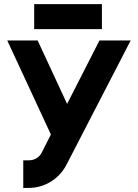

<svg xmlns="http://www.w3.org/2000/svg" viewBox="-20 -890 664 927"><path d="M15 -694.7 225.7 -240.7 181.3 -152.7Q172 -135 155 -125Q139.3 -116 117.7 -116H92.3V17.3H117.7Q175.3 17.3 223.3 -11.7Q271.3 -40.7 298.7 -90.3L611 -694.7H460.3L304 -388.3L161.7 -694.7ZM145 -749.3H472V-870H145Z"/></svg>

Font: Unageo Variable
Style: Regular
Weight: 300
Designer: Richard Sepsi
Foundry: Richard Sepsi
Version: Version 2.200